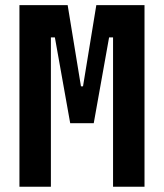

<svg xmlns="http://www.w3.org/2000/svg" viewBox="-20 -713 626 733"><path d="M276.4 -242.7 291 -383.3H296.9L347.7 -693.4H419.4L427.2 -570.3H396.5L337.9 -242.7ZM54.2 0V-693.4H174.3V0ZM248 -242.7 189.5 -570.3H158.7L166.5 -693.4H238.3L289.1 -383.3H293L306.6 -242.7ZM411.6 0V-693.4H531.7V0Z"/></svg>

Font: Cascadia Mono PL
Style: Regular
Weight: 400
Monospace: yes
Designer: Aaron Bell
Foundry: Saja Typeworks
Version: Version 2102.003